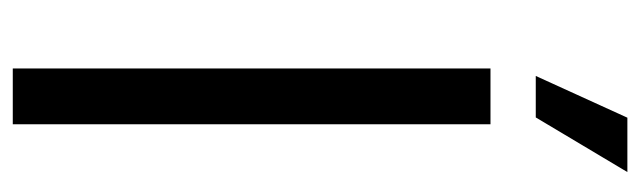

<svg xmlns="http://www.w3.org/2000/svg" viewBox="-362 -616 978 293"><g transform="rotate(90 126.5 -469.0)"><path d="M84 0V-729H169.1V0ZM95.4 -798.1 159.1 -937.9H242.1L158.7 -798.1Z"/></g></svg>

Font: Mona Sans ExtraLight
Style: Regular
Weight: 200
Designer: Deni Anggara
Foundry: GitHub
Version: Version 2.000